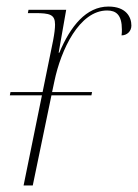

<svg xmlns="http://www.w3.org/2000/svg" viewBox="-20 -566 421 586"><path d="M10 -275H108L52 0H80L137 -275H259L261 -285H139L146 -318C166 -414 222 -534 307 -534C334 -534 352 -521 352 -476C352 -470 352 -464 351 -458C367 -458 381 -470 381 -488C381 -514 365 -546 311 -546C243 -546 195 -486 161 -405H159L182 -536H67L65 -526H86C132 -526 148 -522 148 -491C148 -479 146 -463 142 -442L110 -285H12Z"/></svg>

Font: Noto Serif Display Thin
Style: Italic
Weight: 100
Italic angle: -12°
Designer: Monotype Design Team
Foundry: Monotype Imaging Inc.
Version: Version 2.009